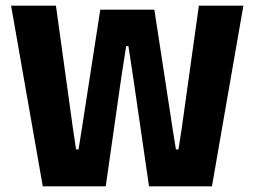

<svg xmlns="http://www.w3.org/2000/svg" viewBox="-20 -659 900 679"><path d="M353.9 0H131.3L19.2 -639H177.8L238.5 -200.7L249 -130.7H257.7L269 -200.7L334.6 -624.7H525.9L590.9 -200.7L602.2 -130.7H611.1L622 -200.4L683.3 -639H840.7L729.5 0H507L451.3 -383.3L434.2 -495.8H426.2L408.7 -383.3Z"/></svg>

Font: Anek Kannada Medium
Style: Regular
Weight: 500
Designer: Vaishnavi Murthy, Maithili Shingre (Kannada) & Yesha Goshar (Latin)
Foundry: Ek Type
Version: Version 1.003